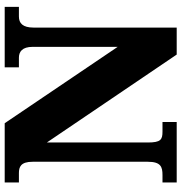

<svg xmlns="http://www.w3.org/2000/svg" viewBox="2 -756 754 797"><g transform="rotate(-90 378.5 -357.0)"><path d="M20 0H271V-59H231C198 -59 186 -66 186 -120V-539L551 0H663V-594C663 -639 681 -655 709 -655H749V-714H498V-655H538C563 -655 583 -641 583 -598V-245L266 -714H20V-655H59C84 -655 106 -648 106 -598V-120C106 -66 85 -59 51 -59H20Z"/></g></svg>

Font: Noto Serif Tamil SemiCondensed Black
Style: Italic
Weight: 900
Width: 4
Italic angle: -12°
Designer: Indian Type Foundry, Tom Grace, and the Monotype Design Team
Foundry: Monotype Imaging Inc.
Version: Version 2.003